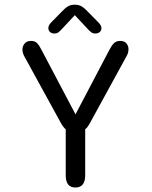

<svg xmlns="http://www.w3.org/2000/svg" viewBox="-20 -803 659 832"><path d="M306.8 9.5Q264.8 9.5 264.8 -43.7V-242.7Q254.3 -251 243.7 -270.2L85.8 -558.2Q77.3 -572.8 77.3 -589Q77.3 -603 86.7 -614.3Q96 -625.7 115 -625.7Q131.7 -625.7 141.1 -615.8Q150.5 -605.8 161.3 -584.2L307.2 -307.5L452.8 -584.7Q463.7 -606 473.8 -615.8Q484 -625.7 500.5 -625.7Q519.5 -625.7 528.2 -614.7Q536.8 -603.7 536.8 -590Q536.8 -582.2 534.5 -573.8Q532.2 -565.5 527.8 -558.5L370 -270.2Q365 -261.2 360.2 -254.4Q355.3 -247.7 349.2 -243V-43.7Q349.2 9.5 306.8 9.5ZM407.7 -704.5Q419.7 -692 419.7 -680.8Q419.7 -670.7 412.2 -664.2Q404.8 -657.8 392.8 -657.8Q382.2 -657.8 374.7 -663.6Q367.2 -669.3 358.5 -679.2L304.2 -737.3L249.7 -678.8Q240.8 -668.7 233.6 -663.2Q226.3 -657.8 215.3 -657.8Q203.7 -657.8 196.6 -664.4Q189.5 -671 189.5 -681.5Q189.5 -686.5 192.1 -692.5Q194.7 -698.5 200.5 -704.5L247.3 -752.2Q261.5 -767.7 274.1 -775.2Q286.7 -782.7 303.8 -782.7Q321.5 -782.7 334 -775.2Q346.5 -767.8 360.8 -752.2Z"/></svg>

Font: Sono ExtraLight
Style: Regular
Weight: 200
Designer: Tyler Finck
Foundry: Tyler Finck
Version: Version 2.112